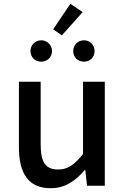

<svg xmlns="http://www.w3.org/2000/svg" viewBox="-20 -982 660 1015"><path d="M248 13C324 13 378 -25 428 -83H431L440 0H534V-550H419V-168C373 -110 338 -86 287 -86C222 -86 195 -123 195 -218V-550H80V-204C80 -64 131 13 248 13ZM307 -795 417 -918 352 -962 261 -827ZM198 -656C230 -656 255 -680 255 -712C255 -743 230 -769 198 -769C165 -769 141 -743 141 -712C141 -680 165 -656 198 -656ZM424 -656C457 -656 480 -680 480 -712C480 -743 457 -769 424 -769C391 -769 367 -743 367 -712C367 -680 391 -656 424 -656Z"/></svg>

Font: Genne Gothic Medium
Style: Regular
Weight: 500
Designer: Ryoko NISHIZUKA (kana & ideographs); Paul D. Hunt (Latin, Greek & Cyrillic); Wenlong ZHANG (bopomofo); Sandoll Communica
Foundry: Adobe Systems Incorporated
Version: Version 1.004;PS 1.004;hotconv 16.6.51;makeotf.lib2.5.65220